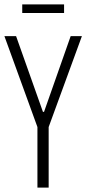

<svg xmlns="http://www.w3.org/2000/svg" viewBox="-20 -852 392 872"><path d="M150 0V-275L0 -688H53L175 -344H180L301 -688H352L201 -275V0ZM81 -793V-832H271V-793Z"/></svg>

Font: Saira ExtraCondensed Light
Style: Regular
Weight: 300
Width: 2
Designer: Hector Gatti with collaboration of the Omnibus-Type team
Foundry: Omnibus-Type
Version: Version 1.101